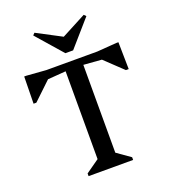

<svg xmlns="http://www.w3.org/2000/svg" viewBox="-163 -1044 1024 1161"><g transform="rotate(-20 349.0 -463.5)"><path d="M205.5 0V-17.4L291.8 -78.2V-681.6L339.1 -646.9L72.4 -626.5V-690H625.1V-626.5L358.4 -646.9L405.8 -681.6V-78.2L492.1 -17.4V0ZM42.7 -525.4 45.7 -699.4H59.2L185.3 -690L187.1 -645.5L60.6 -525.4ZM636.9 -525.4 510.4 -645.5 512.2 -690 638.3 -699.4H651.9L654.9 -525.4ZM194.4 -926.8 358.9 -840.3H346.9L511.3 -926.8L523.9 -913.9L377.8 -746.7H328L181.8 -913.9Z"/></g></svg>

Font: Platypi Light
Style: Regular
Weight: 300
Designer: David Sargent
Foundry: Bolt Cutter Type
Version: Version 1.200